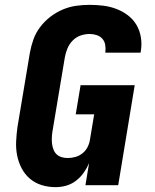

<svg xmlns="http://www.w3.org/2000/svg" viewBox="-20 -763 640 791"><path d="M209 8Q179 8 151.5 -0.5Q124 -9 103 -27Q82 -45 69 -70Q56 -95 50.5 -123Q45 -151 46.5 -181Q48 -211 52 -240L103 -545Q108 -573 117.5 -600Q127 -627 145 -651Q163 -675 187 -693.5Q211 -712 238 -723.5Q265 -735 293 -739Q321 -743 349 -743Q378 -743 406 -739.5Q434 -736 460 -726Q486 -716 507.5 -699.5Q529 -683 542.5 -660Q556 -637 560.5 -608.5Q565 -580 560 -552Q560 -550 559.5 -548.5Q559 -547 559 -546H413Q414 -546 414 -546.5Q414 -547 414 -548Q416 -563 413.5 -578Q411 -593 401.5 -603.5Q392 -614 378 -618.5Q364 -623 349 -623Q330 -623 311.5 -616.5Q293 -610 279 -595.5Q265 -581 257.5 -562.5Q250 -544 247 -526L196 -221Q194 -208 193.5 -195Q193 -182 194.5 -170Q196 -158 200.5 -146.5Q205 -135 213.5 -127Q222 -119 234 -115.5Q246 -112 259 -112Q275 -112 291 -116.5Q307 -121 320.5 -132Q334 -143 341.5 -158.5Q349 -174 351 -190L368 -292H292L312 -412H535L467 0H332L347 -91Q338 -70 324.5 -51Q311 -32 292.5 -18Q274 -4 252.5 2Q231 8 209 8Z"/></svg>

Font: Iosevka Curly Heavy Extended
Style: Italic
Weight: 900
Width: 7
Italic angle: -9°
Monospace: yes
Designer: Belleve Invis
Foundry: Belleve Invis
Version: Version 11.1.0; ttfautohint (v1.8.3)